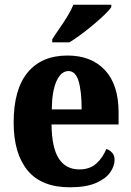

<svg xmlns="http://www.w3.org/2000/svg" viewBox="-20 -786 558 816"><path d="M277 10Q156 10 97 -62Q38 -134 38 -265Q38 -406 97.5 -478Q157 -550 267 -550Q368 -550 426 -488Q484 -426 484 -308V-257H199Q200 -158 230 -112Q260 -66 317 -66Q362 -66 389.5 -91Q417 -116 432 -153Q447 -148 457 -136.5Q467 -125 467 -107Q467 -80 448 -53Q429 -26 387 -8Q345 10 277 10ZM327 -321Q327 -398 314 -441Q301 -484 271 -484Q240 -484 220.5 -442Q201 -400 200 -321ZM202 -619Q215 -640 233 -665.5Q251 -691 267 -717.5Q283 -744 292 -766H453V-756Q445 -743 424.5 -723.5Q404 -704 378 -682Q352 -660 325 -640Q298 -620 275 -606H202Z"/></svg>

Font: Noto Serif Armenian Condensed ExtraBold
Style: Regular
Weight: 800
Width: 3
Designer: Monotype Design Team
Foundry: Monotype Imaging Inc.
Version: Version 2.008; ttfautohint (v1.8.4.7-5d5b)